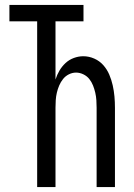

<svg xmlns="http://www.w3.org/2000/svg" viewBox="-20 -755 540 775"><path d="M130 0V-669H18V-735H317V-669H204V-434Q210 -453 220 -470Q230 -487 244.5 -500.5Q259 -514 278 -521Q297 -528 316 -528Q339 -528 360.5 -518.5Q382 -509 397 -492Q412 -475 421 -454Q430 -433 435 -410.5Q440 -388 442 -365.5Q444 -343 444 -320V0H370V-320Q370 -335 369 -350.5Q368 -366 364.5 -381Q361 -396 355.5 -410Q350 -424 340.5 -436Q331 -448 316.5 -455Q302 -462 287 -462Q272 -462 258 -455Q244 -448 234.5 -436Q225 -424 219 -410Q213 -396 209.5 -381Q206 -366 205 -350.5Q204 -335 204 -320V0Z"/></svg>

Font: Iosevka Term Curly
Style: Regular
Weight: 400
Designer: Belleve Invis
Foundry: Belleve Invis
Version: Version 32.3.0